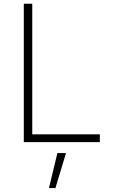

<svg xmlns="http://www.w3.org/2000/svg" viewBox="-20 -747 602 1009"><path d="M105.1 0H504.6V-41.2H149.5V-727.3H105.1ZM237.2 241.5H271.3L326.7 57.5H281.6Z"/></svg>

Font: Karasuma Gothic
Style: Thin
Weight: 200
Designer: Rasmus Andersson / Ryoko Ishizuka
Foundry: rsms
Version: Version 1.00